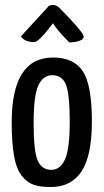

<svg xmlns="http://www.w3.org/2000/svg" viewBox="-20 -741 416 771"><path d="M177 -718Q184 -721 194 -721Q207 -721 219 -709Q316 -611 316 -594Q316 -583 298.5 -577Q281 -571 258 -571Q206 -623 193 -648Q136 -572 118 -572Q79 -572 64 -595ZM27 -250Q27 -510 193 -510Q276 -510 312.5 -455Q349 -400 349 -253Q349 -116 307.5 -53Q266 10 184 10Q142 10 115.5 1Q89 -8 67.5 -35Q46 -62 36.5 -114.5Q27 -167 27 -250ZM115 -248Q115 -133 131.5 -96Q148 -59 186 -59Q222 -59 241 -101Q260 -143 260 -252Q260 -365 244.5 -402Q229 -439 190 -439Q153 -439 134 -398Q115 -357 115 -248Z"/></svg>

Font: Yanone Kaffeesatz
Style: Regular
Weight: 400
Designer: Yanone (Cyrillic: Daniel Pouzeot)
Foundry: Yanone
Version: Version 1.003;PS 001.003;hotconv 1.0.88;makeotf.lib2.5.64775